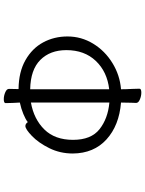

<svg xmlns="http://www.w3.org/2000/svg" viewBox="107 -872 785 1040"><g transform="rotate(-90 500.0 -352.5)"><path d="M188 -351Q188 -420 217 -478.5Q246 -537 283 -572.5Q320 -608 337 -608Q349 -608 358 -595Q373 -607 402 -619Q431 -631 464 -638Q464 -652 462 -676L461 -715Q461 -725 482 -725Q501 -725 519.5 -717Q538 -709 538 -697L537 -645Q630 -644 694 -607.5Q758 -571 790 -511.5Q822 -452 822 -380Q822 -305 783 -241Q744 -177 678 -136.5Q612 -96 536 -90Q536 -64 538 -26L539 10Q539 20 518 20Q499 20 480.5 12Q462 4 462 -8Q462 -23 463 -35L464 -90Q340 -100 264.5 -168.5Q189 -237 188 -351ZM748 -386Q748 -474 695 -527Q642 -580 536 -582V-154Q631 -165 689.5 -226.5Q748 -288 748 -386ZM262 -350Q262 -252 319.5 -206.5Q377 -161 464 -153V-578Q374 -562 318 -505Q262 -448 262 -350Z"/></g></svg>

Font: Fusion Kai T
Style: Regular
Weight: 400
Designer: Fontworks Inc.
Version: Version 24.134;May 13, 2024